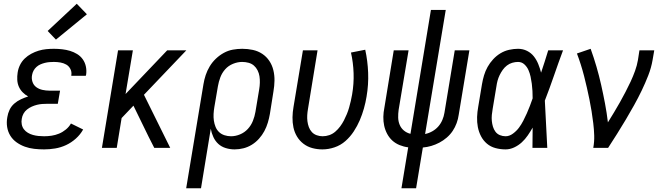

<svg xmlns="http://www.w3.org/2000/svg" viewBox="-20 -788 3540 1023"><path d="M215 8Q188 8 162 5Q136 2 112.5 -6.5Q89 -15 68.5 -29.5Q48 -44 35 -65Q22 -86 18 -111.5Q14 -137 19 -164Q22 -184 31 -203Q40 -222 56 -236Q72 -250 91.5 -259Q111 -268 130 -274Q114 -283 101 -296Q88 -309 80.5 -326Q73 -343 72 -362.5Q71 -382 74 -401Q77 -422 86.5 -441.5Q96 -461 111.5 -476Q127 -491 146.5 -501.5Q166 -512 186 -518Q206 -524 226.5 -526Q247 -528 267 -528Q289 -528 311 -525.5Q333 -523 353 -517Q373 -511 391 -500Q409 -489 421 -472Q433 -455 437.5 -434Q442 -413 439 -391Q438 -389 438 -387.5Q438 -386 437 -384H360Q360 -385 360 -386Q360 -387 360 -387Q363 -405 355 -420.5Q347 -436 333 -444Q319 -452 302 -455Q285 -458 267 -458Q255 -458 243 -457Q231 -456 219 -453Q207 -450 195.5 -445Q184 -440 174.5 -431.5Q165 -423 159 -412Q153 -401 151 -389Q147 -370 153 -352Q159 -334 173.5 -323.5Q188 -313 206.5 -309Q225 -305 244 -305H300L288 -235H233Q219 -235 205 -234Q191 -233 177 -229.5Q163 -226 149.5 -220Q136 -214 124 -204.5Q112 -195 105 -182Q98 -169 96 -155Q93 -140 96 -125Q99 -110 107.5 -99Q116 -88 128.5 -80.5Q141 -73 155.5 -69Q170 -65 185 -63.5Q200 -62 215 -62Q235 -62 255 -65Q275 -68 294.5 -76Q314 -84 331 -98Q348 -112 358 -130L423 -98Q408 -71 384 -49.5Q360 -28 332 -15Q304 -2 274 3Q244 8 215 8ZM278 -577 234 -623 389 -768 443 -712Z M523 0 609 -520H688L649 -287L871 -520H973L747 -283L887 0H802L772 -59L691 -225L628 -159L602 0Z M972 215 1064 -339Q1068 -364 1076 -388Q1084 -412 1097.5 -434.5Q1111 -457 1130.5 -475.5Q1150 -494 1173 -506.5Q1196 -519 1221 -523.5Q1246 -528 1271 -528Q1300 -528 1327.5 -522Q1355 -516 1377.5 -501Q1400 -486 1415 -463.5Q1430 -441 1436.5 -414Q1443 -387 1442.5 -358.5Q1442 -330 1437 -301L1418 -181Q1414 -158 1407 -134.5Q1400 -111 1388.5 -89.5Q1377 -68 1360 -49Q1343 -30 1322 -17Q1301 -4 1277.5 2Q1254 8 1230 8Q1206 8 1183 1Q1160 -6 1143.5 -21Q1127 -36 1117 -57.5Q1107 -79 1103 -102L1051 215ZM1211 -62Q1235 -62 1259 -72Q1283 -82 1300.5 -101Q1318 -120 1327.5 -144Q1337 -168 1341 -192L1361 -312Q1364 -330 1364.5 -347.5Q1365 -365 1362.5 -381.5Q1360 -398 1352.5 -413Q1345 -428 1333 -438.5Q1321 -449 1304.5 -453.5Q1288 -458 1270 -458Q1246 -458 1221.5 -448Q1197 -438 1180 -419Q1163 -400 1154 -376Q1145 -352 1141 -328L1122 -217Q1119 -199 1118 -181Q1117 -163 1119.5 -145.5Q1122 -128 1128.5 -112Q1135 -96 1147 -84.5Q1159 -73 1176 -67.5Q1193 -62 1211 -62Z M1698 8Q1670 8 1644 1Q1618 -6 1597 -22Q1576 -38 1562.5 -60.5Q1549 -83 1543.5 -109Q1538 -135 1538.5 -163Q1539 -191 1544 -219L1594 -520H1672L1621 -208Q1618 -191 1617 -174.5Q1616 -158 1618 -142Q1620 -126 1625.5 -111Q1631 -96 1641.5 -84.5Q1652 -73 1667.5 -67.5Q1683 -62 1699 -62Q1717 -62 1734.5 -68Q1752 -74 1766.5 -86.5Q1781 -99 1792.5 -114.5Q1804 -130 1812.5 -146.5Q1821 -163 1828 -180Q1835 -197 1840 -214.5Q1845 -232 1849 -249.5Q1853 -267 1856 -284Q1866 -342 1864 -398.5Q1862 -455 1850 -508L1926 -523Q1939 -464 1941.5 -400.5Q1944 -337 1933 -273Q1928 -242 1919 -210Q1910 -178 1897 -147.5Q1884 -117 1865 -88Q1846 -59 1820.5 -36.5Q1795 -14 1762.5 -3Q1730 8 1698 8Z M2119 215 2155 -3Q2131 -6 2109 -15Q2087 -24 2070.5 -39Q2054 -54 2043 -74.5Q2032 -95 2027 -118Q2022 -141 2022.5 -165.5Q2023 -190 2028 -214L2078 -520H2157L2104 -203Q2101 -182 2101.5 -161.5Q2102 -141 2109.5 -123Q2117 -105 2132 -92.5Q2147 -80 2167 -75L2276 -735H2355L2245 -74Q2265 -78 2283.5 -88.5Q2302 -99 2315.5 -114.5Q2329 -130 2337 -149Q2345 -168 2348 -187L2403 -520H2481L2424 -176Q2421 -154 2413 -132Q2405 -110 2392 -90.5Q2379 -71 2360.5 -55Q2342 -39 2321 -28Q2300 -17 2278 -10.5Q2256 -4 2233 -2L2197 215Z M2674 8Q2646 8 2620 1Q2594 -6 2574.5 -22.5Q2555 -39 2543 -62Q2531 -85 2526 -111Q2521 -137 2522 -164.5Q2523 -192 2528 -219L2548 -339Q2552 -363 2559 -386.5Q2566 -410 2578 -431.5Q2590 -453 2607.5 -472Q2625 -491 2646.5 -504Q2668 -517 2692.5 -522.5Q2717 -528 2740 -528Q2766 -528 2788 -517Q2810 -506 2824.5 -487.5Q2839 -469 2848 -446.5Q2857 -424 2863 -401Q2873 -431 2882.5 -460.5Q2892 -490 2901 -520H2980Q2955 -453 2932 -386Q2909 -319 2883 -252Q2887 -189 2889.5 -126Q2892 -63 2896 0H2817Q2817 -27 2817.5 -54Q2818 -81 2818 -108Q2806 -87 2792 -66.5Q2778 -46 2760 -29.5Q2742 -13 2719.5 -2.5Q2697 8 2674 8ZM2674 -62Q2694 -62 2713 -76Q2732 -90 2745 -107.5Q2758 -125 2768 -144.5Q2778 -164 2787 -184Q2796 -204 2803.5 -224Q2811 -244 2818 -264Q2818 -284 2817 -303.5Q2816 -323 2813.5 -342Q2811 -361 2807 -379.5Q2803 -398 2795.5 -415Q2788 -432 2774 -445Q2760 -458 2740 -458Q2725 -458 2709.5 -453.5Q2694 -449 2681 -439Q2668 -429 2658.5 -415.5Q2649 -402 2642 -387.5Q2635 -373 2631 -358Q2627 -343 2625 -328L2605 -208Q2602 -192 2600.5 -175.5Q2599 -159 2600.5 -143.5Q2602 -128 2606.5 -113Q2611 -98 2620 -86Q2629 -74 2643.5 -68Q2658 -62 2674 -62Z M3141 0Q3147 -33 3146 -66Q3145 -99 3141 -131.5Q3137 -164 3132 -195.5Q3127 -227 3120.5 -258.5Q3114 -290 3107 -321Q3100 -352 3092 -383Q3084 -414 3074.5 -444Q3065 -474 3054 -503L3127 -528Q3144 -481 3158 -433Q3172 -385 3183 -336Q3194 -287 3203.5 -237Q3213 -187 3219 -136Q3235 -162 3251.5 -189Q3268 -216 3283 -243Q3298 -270 3312.5 -297.5Q3327 -325 3340 -353Q3353 -381 3363.5 -410Q3374 -439 3379 -468L3387 -520H3466L3457 -468Q3450 -427 3434 -386Q3418 -345 3399 -305.5Q3380 -266 3358.5 -227.5Q3337 -189 3314.5 -151Q3292 -113 3268 -75Q3244 -37 3220 0Z"/></svg>

Font: Iosevka SS04
Style: Italic
Weight: 400
Italic angle: -9°
Monospace: yes
Designer: Belleve Invis
Foundry: Belleve Invis
Version: Version 19.0.0; ttfautohint (v1.8.4)